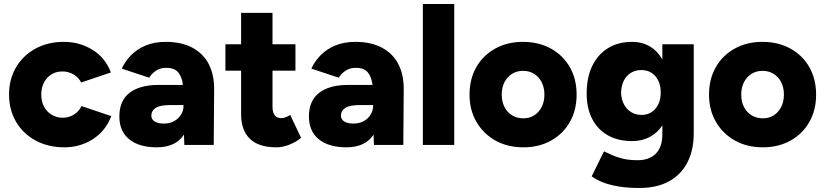

<svg xmlns="http://www.w3.org/2000/svg" viewBox="-20 -720 4100 954"><path d="M300 12Q220 12 157.5 -21.5Q95 -55 60 -114.5Q25 -174 25 -250Q25 -327 60 -386Q95 -445 156.5 -478.5Q218 -512 298 -512Q375 -512 439 -473Q503 -434 531 -360L383 -310Q372 -334 346.5 -349.5Q321 -365 290 -365Q259 -365 235.5 -350.5Q212 -336 198.5 -310Q185 -284 185 -250Q185 -216 198.5 -190.5Q212 -165 236.5 -150Q261 -135 292 -135Q323 -135 348 -151Q373 -167 385 -193L533 -143Q504 -68 440.5 -28Q377 12 300 12Z M760 12Q671 12 622 -28Q573 -68 573 -141Q573 -220 624 -259Q675 -298 767 -298H889Q884 -338 865.5 -360.5Q847 -383 806 -383Q778 -383 757 -370Q736 -357 721 -334L585 -379Q602 -416 631.5 -446Q661 -476 704 -494Q747 -512 804 -512Q882 -512 936 -483Q990 -454 1017 -402Q1044 -350 1044 -279L1042 0H896L894 -51Q874 -20 840 -4Q806 12 760 12ZM794 -106Q823 -106 845 -118Q867 -130 879.5 -150.5Q892 -171 892 -195V-198H826Q776 -198 754 -184Q732 -170 732 -145Q732 -127 748.5 -116.5Q765 -106 794 -106Z M1354 12Q1265 12 1221.5 -30.5Q1178 -73 1178 -152V-369H1100V-500H1178V-656H1334V-500H1448V-369H1334V-191Q1334 -161 1345 -147Q1356 -133 1379 -133Q1388 -133 1400 -137.5Q1412 -142 1422 -149L1476 -35Q1452 -15 1418.5 -1.5Q1385 12 1354 12Z M1702 12Q1613 12 1564 -28Q1515 -68 1515 -141Q1515 -220 1566 -259Q1617 -298 1709 -298H1831Q1826 -338 1807.5 -360.5Q1789 -383 1748 -383Q1720 -383 1699 -370Q1678 -357 1663 -334L1527 -379Q1544 -416 1573.5 -446Q1603 -476 1646 -494Q1689 -512 1746 -512Q1824 -512 1878 -483Q1932 -454 1959 -402Q1986 -350 1986 -279L1984 0H1838L1836 -51Q1816 -20 1782 -4Q1748 12 1702 12ZM1736 -106Q1765 -106 1787 -118Q1809 -130 1821.5 -150.5Q1834 -171 1834 -195V-198H1768Q1718 -198 1696 -184Q1674 -170 1674 -145Q1674 -127 1690.5 -116.5Q1707 -106 1736 -106Z M2081 0V-700H2237V0Z M2581 12Q2502 12 2442 -21.5Q2382 -55 2347.5 -114Q2313 -173 2313 -250Q2313 -327 2346.5 -386Q2380 -445 2440.5 -478.5Q2501 -512 2578 -512Q2657 -512 2717.5 -478.5Q2778 -445 2811.5 -386Q2845 -327 2845 -250Q2845 -173 2811.5 -114Q2778 -55 2718 -21.5Q2658 12 2581 12ZM2581 -132Q2611 -132 2634.5 -147Q2658 -162 2671.5 -188.5Q2685 -215 2685 -250Q2685 -285 2671.5 -311.5Q2658 -338 2634 -353Q2610 -368 2579 -368Q2548 -368 2524 -353Q2500 -338 2486.5 -311.5Q2473 -285 2473 -250Q2473 -215 2486.5 -188.5Q2500 -162 2524.5 -147Q2549 -132 2581 -132Z M3157 214Q3096 214 3050.5 206Q3005 198 2973 185Q2941 172 2920 156L2981 32Q2997 39 3019 49.5Q3041 60 3073 68Q3105 76 3150 76Q3185 76 3212.5 62.5Q3240 49 3255.5 20.5Q3271 -8 3271 -51V-97Q3247 -60 3208.5 -39.5Q3170 -19 3121 -19Q3051 -19 3000.5 -47.5Q2950 -76 2922.5 -129Q2895 -182 2895 -255Q2895 -335 2922.5 -392Q2950 -449 3000.5 -480.5Q3051 -512 3121 -512Q3170 -512 3208.5 -489.5Q3247 -467 3271 -425V-500H3427V-57Q3427 27 3395 88Q3363 149 3303 181.5Q3243 214 3157 214ZM3167 -149Q3197 -149 3218.5 -163.5Q3240 -178 3251.5 -203Q3263 -228 3263 -260Q3263 -294 3251 -319Q3239 -344 3217.5 -358Q3196 -372 3166 -372Q3137 -372 3114.5 -358Q3092 -344 3079.5 -319Q3067 -294 3066 -260Q3067 -228 3079.5 -203Q3092 -178 3115 -163.5Q3138 -149 3167 -149Z M3771 12Q3692 12 3632 -21.5Q3572 -55 3537.5 -114Q3503 -173 3503 -250Q3503 -327 3536.5 -386Q3570 -445 3630.5 -478.5Q3691 -512 3768 -512Q3847 -512 3907.5 -478.5Q3968 -445 4001.5 -386Q4035 -327 4035 -250Q4035 -173 4001.5 -114Q3968 -55 3908 -21.5Q3848 12 3771 12ZM3771 -132Q3801 -132 3824.5 -147Q3848 -162 3861.5 -188.5Q3875 -215 3875 -250Q3875 -285 3861.5 -311.5Q3848 -338 3824 -353Q3800 -368 3769 -368Q3738 -368 3714 -353Q3690 -338 3676.5 -311.5Q3663 -285 3663 -250Q3663 -215 3676.5 -188.5Q3690 -162 3714.5 -147Q3739 -132 3771 -132Z"/></svg>

Font: Figtree ExtraBold
Style: Regular
Weight: 800
Designer: Erik Kennedy
Foundry: Erik Kennedy
Version: Version 2.002